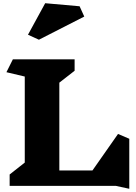

<svg xmlns="http://www.w3.org/2000/svg" viewBox="-20 -1155 844 1194"><path d="M701 1H40V-70L134 -144V-679L20 -706L60 -786H444V-715L349 -641V-95H555L714 -322L784 -292V19ZM504 -1052 222 -908 154 -939 261 -1135 475 -1116Z"/></svg>

Font: Inknut Antiqua Black
Style: Regular
Weight: 900
Designer: Claus Eggers Sørensen
Foundry: Claus Eggers Sørensen
Version: Version 1.003; ttfautohint (v1.8.2) -l 8 -r 50 -G 200 -x 14 